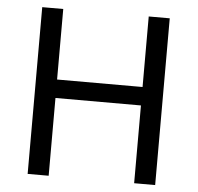

<svg xmlns="http://www.w3.org/2000/svg" viewBox="-51 -767 844 819"><g transform="rotate(5 370.5 -357.0)"><path d="M643 0H553V-333H187V0H97V-714H187V-412H553V-714H643Z"/></g></svg>

Font: Apis
Style: Regular
Weight: 400
Designer: Monotype Design Team
Foundry: Monotype Imaging Inc.
Version: Version 2.000; build 0001